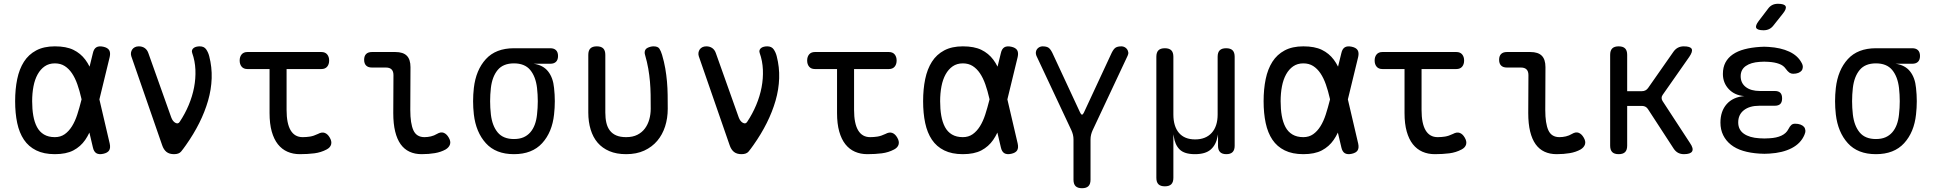

<svg xmlns="http://www.w3.org/2000/svg" viewBox="-20 -805 10240 1015"><path d="M560 -46Q565 -23 557 -10Q549 3 526 8Q503 13 489.5 5Q476 -3 471 -26L410 -285Q401 -325 389 -359Q377 -393 360.5 -417.5Q344 -442 322 -456Q300 -470 270 -470Q239 -470 216.5 -454.5Q194 -439 179 -412Q164 -385 157 -348.5Q150 -312 150 -270H60Q60 -334 71 -387Q82 -440 106.5 -478.5Q131 -517 171.5 -538.5Q212 -560 270 -560Q330 -560 368 -541.5Q406 -523 431 -489.5Q456 -456 471.5 -408.5Q487 -361 500 -303ZM471 -524Q476 -547 489.5 -555Q503 -563 526 -558Q549 -553 557 -540Q565 -527 560 -504L500 -257Q486 -199 470.5 -150Q455 -101 430.5 -65.5Q406 -30 368 -10Q330 10 270 10Q212 10 171.5 -10Q131 -30 106.5 -66.5Q82 -103 71 -154.5Q60 -206 60 -270H150Q150 -228 156 -193.5Q162 -159 175.5 -133.5Q189 -108 212.5 -94Q236 -80 270 -80Q300 -80 322 -95.5Q344 -111 360.5 -137.5Q377 -164 388.5 -199.5Q400 -235 410 -275Z M674 -508Q671 -518 672.5 -527Q674 -536 679 -543.5Q684 -551 693 -555.5Q702 -560 714 -560Q732 -560 745 -551Q758 -542 764 -525L885 -185Q893 -163 907.5 -155.5Q922 -148 930 -161Q958 -203 977.5 -249.5Q997 -296 1006 -343Q1015 -390 1013 -436.5Q1011 -483 996 -525Q993 -534 995.5 -540.5Q998 -547 1004 -551.5Q1010 -556 1018.5 -558Q1027 -560 1036 -560Q1059 -560 1070 -544Q1081 -528 1086 -508Q1101 -450 1099 -391Q1097 -332 1080 -273Q1063 -214 1033.5 -155Q1004 -96 963 -38Q949 -18 937.5 -4Q926 10 900 10Q875 10 860 -2Q845 -14 837 -38Z M1679 -530Q1699 -530 1709.5 -517.5Q1720 -505 1720 -485Q1720 -465 1709.5 -452.5Q1699 -440 1679 -440H1288Q1268 -440 1257.5 -452.5Q1247 -465 1247 -485Q1247 -505 1257.5 -517.5Q1268 -530 1288 -530ZM1661 -97Q1681 -108 1696.5 -102.5Q1712 -97 1723 -78Q1735 -58 1730.5 -41.5Q1726 -25 1707 -15Q1677 1 1642 5.5Q1607 10 1565 10Q1529 10 1499.5 -3Q1470 -16 1449 -42.5Q1428 -69 1416.5 -110Q1405 -151 1405 -207V-530H1495V-224Q1495 -152 1516.5 -116Q1538 -80 1580 -80Q1600 -80 1619 -83Q1638 -86 1661 -97Z M2149 -224Q2149 -152 2165.5 -116Q2182 -80 2224 -80Q2241 -80 2258 -84Q2275 -88 2290 -97Q2310 -109 2325.5 -103Q2341 -97 2352 -78Q2364 -58 2359 -42Q2354 -26 2336 -15Q2311 -1 2279 4.5Q2247 10 2209 10Q2173 10 2145 -3Q2117 -16 2098 -42.5Q2079 -69 2069 -110Q2059 -151 2059 -207L2060 -408Q2060 -428 2050 -438Q2040 -448 2020 -448H1946Q1926 -448 1915.5 -458.5Q1905 -469 1905 -489Q1905 -509 1915.5 -519.5Q1926 -530 1946 -530H2070Q2111 -530 2130.5 -510.5Q2150 -491 2150 -450Z M2801 -468Q2851 -461 2877.5 -427.5Q2904 -394 2909 -340Q2913 -305 2913 -270Q2913 -235 2909 -200Q2899 -106 2846 -48Q2793 10 2697 10Q2601 10 2548.5 -48Q2496 -106 2485 -200Q2481 -235 2481 -270Q2481 -305 2485 -340Q2496 -435 2548.5 -492.5Q2601 -550 2697 -550H2889Q2909 -550 2919.5 -539.5Q2930 -529 2930 -509Q2930 -489 2919.5 -478.5Q2909 -468 2889 -468ZM2697 -70Q2726 -70 2747 -79Q2768 -88 2783 -105Q2798 -122 2807 -146Q2816 -170 2819 -200Q2823 -235 2823 -270Q2823 -305 2819 -340Q2812 -400 2783 -435Q2754 -470 2697 -470Q2640 -470 2611 -435Q2582 -400 2575 -340Q2571 -305 2571 -270Q2571 -235 2575 -200Q2582 -140 2611 -105Q2640 -70 2697 -70Z M3090 -515Q3090 -538 3101 -549Q3112 -560 3135 -560Q3158 -560 3169 -549Q3180 -538 3180 -515V-210Q3180 -180 3185.5 -156Q3191 -132 3204 -115Q3217 -98 3238 -89Q3259 -80 3290 -80Q3325 -80 3349.5 -92.5Q3374 -105 3389.5 -126Q3405 -147 3412.5 -174Q3420 -201 3420 -230Q3420 -269 3419.5 -304Q3419 -339 3416 -373.5Q3413 -408 3407 -442.5Q3401 -477 3390 -515Q3389 -518 3388.5 -521Q3388 -524 3388 -527Q3388 -545 3404 -552.5Q3420 -560 3435 -560Q3458 -560 3466 -547.5Q3474 -535 3480 -515Q3491 -478 3497 -443Q3503 -408 3506 -373.5Q3509 -339 3509.5 -303.5Q3510 -268 3510 -230Q3510 -180 3496 -136.5Q3482 -93 3454.5 -60.5Q3427 -28 3386 -9Q3345 10 3290 10Q3239 10 3201.5 -6Q3164 -22 3139.5 -50.5Q3115 -79 3102.5 -120Q3090 -161 3090 -210Z M3674 -508Q3671 -518 3672.5 -527Q3674 -536 3679 -543.5Q3684 -551 3693 -555.5Q3702 -560 3714 -560Q3732 -560 3745 -551Q3758 -542 3764 -525L3885 -185Q3893 -163 3907.5 -155.5Q3922 -148 3930 -161Q3958 -203 3977.5 -249.5Q3997 -296 4006 -343Q4015 -390 4013 -436.5Q4011 -483 3996 -525Q3993 -534 3995.5 -540.5Q3998 -547 4004 -551.5Q4010 -556 4018.5 -558Q4027 -560 4036 -560Q4059 -560 4070 -544Q4081 -528 4086 -508Q4101 -450 4099 -391Q4097 -332 4080 -273Q4063 -214 4033.5 -155Q4004 -96 3963 -38Q3949 -18 3937.5 -4Q3926 10 3900 10Q3875 10 3860 -2Q3845 -14 3837 -38Z M4679 -530Q4699 -530 4709.5 -517.5Q4720 -505 4720 -485Q4720 -465 4709.5 -452.5Q4699 -440 4679 -440H4288Q4268 -440 4257.5 -452.5Q4247 -465 4247 -485Q4247 -505 4257.5 -517.5Q4268 -530 4288 -530ZM4661 -97Q4681 -108 4696.5 -102.5Q4712 -97 4723 -78Q4735 -58 4730.5 -41.5Q4726 -25 4707 -15Q4677 1 4642 5.5Q4607 10 4565 10Q4529 10 4499.5 -3Q4470 -16 4449 -42.5Q4428 -69 4416.5 -110Q4405 -151 4405 -207V-530H4495V-224Q4495 -152 4516.5 -116Q4538 -80 4580 -80Q4600 -80 4619 -83Q4638 -86 4661 -97Z M5360 -46Q5365 -23 5357 -10Q5349 3 5326 8Q5303 13 5289.5 5Q5276 -3 5271 -26L5210 -285Q5201 -325 5189 -359Q5177 -393 5160.5 -417.5Q5144 -442 5122 -456Q5100 -470 5070 -470Q5039 -470 5016.5 -454.5Q4994 -439 4979 -412Q4964 -385 4957 -348.5Q4950 -312 4950 -270H4860Q4860 -334 4871 -387Q4882 -440 4906.5 -478.5Q4931 -517 4971.5 -538.5Q5012 -560 5070 -560Q5130 -560 5168 -541.5Q5206 -523 5231 -489.5Q5256 -456 5271.5 -408.5Q5287 -361 5300 -303ZM5271 -524Q5276 -547 5289.5 -555Q5303 -563 5326 -558Q5349 -553 5357 -540Q5365 -527 5360 -504L5300 -257Q5286 -199 5270.5 -150Q5255 -101 5230.5 -65.5Q5206 -30 5168 -10Q5130 10 5070 10Q5012 10 4971.5 -10Q4931 -30 4906.5 -66.5Q4882 -103 4871 -154.5Q4860 -206 4860 -270H4950Q4950 -228 4956 -193.5Q4962 -159 4975.5 -133.5Q4989 -108 5012.5 -94Q5036 -80 5070 -80Q5100 -80 5122 -95.5Q5144 -111 5160.5 -137.5Q5177 -164 5188.5 -199.5Q5200 -235 5210 -275Z M5700 190Q5677 190 5666 179Q5655 168 5655 145V-68Q5655 -81 5652 -93Q5649 -105 5644 -116L5459 -510Q5455 -520 5456 -529Q5457 -538 5462 -545Q5467 -552 5475 -556Q5483 -560 5491 -560Q5510 -560 5521 -554Q5532 -548 5543 -526L5690 -210Q5695 -199 5700 -199Q5705 -199 5710 -210L5857 -526Q5868 -548 5879 -554Q5890 -560 5909 -560Q5917 -560 5925 -556Q5933 -552 5938 -545Q5943 -538 5944.5 -529Q5946 -520 5941 -510L5756 -116Q5751 -105 5748 -93Q5745 -81 5745 -68V145Q5745 168 5734 179Q5723 190 5700 190Z M6138 180Q6115 180 6104 169Q6093 158 6093 135V-505Q6093 -528 6104 -539Q6115 -550 6138 -550Q6161 -550 6172 -539Q6183 -528 6183 -505V-200Q6183 -137 6212.5 -102.5Q6242 -68 6298 -68Q6354 -68 6385.5 -102.5Q6417 -137 6417 -200V-505Q6417 -528 6428 -539Q6439 -550 6462 -550Q6485 -550 6496 -539Q6507 -528 6507 -505V-34Q6507 -12 6496 -1Q6485 10 6463 10Q6441 10 6430 -1Q6419 -12 6419 -34V-85Q6419 -95 6419 -95Q6419 -95 6417 -85Q6409 -40 6381 -15Q6353 10 6297 10Q6241 10 6216 -15Q6191 -40 6185 -85Q6183 -95 6183 -95Q6183 -95 6183 -85V135Q6183 158 6172 169Q6161 180 6138 180Z M7160 -46Q7165 -23 7157 -10Q7149 3 7126 8Q7103 13 7089.5 5Q7076 -3 7071 -26L7010 -285Q7001 -325 6989 -359Q6977 -393 6960.5 -417.5Q6944 -442 6922 -456Q6900 -470 6870 -470Q6839 -470 6816.5 -454.5Q6794 -439 6779 -412Q6764 -385 6757 -348.5Q6750 -312 6750 -270H6660Q6660 -334 6671 -387Q6682 -440 6706.5 -478.5Q6731 -517 6771.5 -538.5Q6812 -560 6870 -560Q6930 -560 6968 -541.5Q7006 -523 7031 -489.5Q7056 -456 7071.5 -408.5Q7087 -361 7100 -303ZM7071 -524Q7076 -547 7089.5 -555Q7103 -563 7126 -558Q7149 -553 7157 -540Q7165 -527 7160 -504L7100 -257Q7086 -199 7070.5 -150Q7055 -101 7030.5 -65.5Q7006 -30 6968 -10Q6930 10 6870 10Q6812 10 6771.5 -10Q6731 -30 6706.5 -66.5Q6682 -103 6671 -154.5Q6660 -206 6660 -270H6750Q6750 -228 6756 -193.5Q6762 -159 6775.5 -133.5Q6789 -108 6812.5 -94Q6836 -80 6870 -80Q6900 -80 6922 -95.5Q6944 -111 6960.5 -137.5Q6977 -164 6988.5 -199.5Q7000 -235 7010 -275Z M7679 -530Q7699 -530 7709.5 -517.5Q7720 -505 7720 -485Q7720 -465 7709.5 -452.5Q7699 -440 7679 -440H7288Q7268 -440 7257.5 -452.5Q7247 -465 7247 -485Q7247 -505 7257.5 -517.5Q7268 -530 7288 -530ZM7661 -97Q7681 -108 7696.5 -102.5Q7712 -97 7723 -78Q7735 -58 7730.5 -41.5Q7726 -25 7707 -15Q7677 1 7642 5.5Q7607 10 7565 10Q7529 10 7499.5 -3Q7470 -16 7449 -42.5Q7428 -69 7416.5 -110Q7405 -151 7405 -207V-530H7495V-224Q7495 -152 7516.5 -116Q7538 -80 7580 -80Q7600 -80 7619 -83Q7638 -86 7661 -97Z M8149 -224Q8149 -152 8165.5 -116Q8182 -80 8224 -80Q8241 -80 8258 -84Q8275 -88 8290 -97Q8310 -109 8325.5 -103Q8341 -97 8352 -78Q8364 -58 8359 -42Q8354 -26 8336 -15Q8311 -1 8279 4.5Q8247 10 8209 10Q8173 10 8145 -3Q8117 -16 8098 -42.5Q8079 -69 8069 -110Q8059 -151 8059 -207L8060 -408Q8060 -428 8050 -438Q8040 -448 8020 -448H7946Q7926 -448 7915.5 -458.5Q7905 -469 7905 -489Q7905 -509 7915.5 -519.5Q7926 -530 7946 -530H8070Q8111 -530 8130.5 -510.5Q8150 -491 8150 -450Z M8537 10Q8514 10 8503 -1Q8492 -12 8492 -35V-515Q8492 -538 8503 -549Q8514 -560 8537 -560Q8560 -560 8571 -549Q8582 -538 8582 -515V-323H8660Q8670 -323 8678 -327Q8686 -331 8692 -339L8827 -532Q8837 -546 8850.5 -553Q8864 -560 8881 -560Q8916 -560 8923 -546.5Q8930 -533 8910 -504L8770 -304Q8764 -296 8764 -287.5Q8764 -279 8769 -271L8914 -49Q8934 -20 8925.5 -5Q8917 10 8882 10Q8865 10 8851.5 3Q8838 -4 8828 -19L8692 -228Q8687 -236 8679 -240.5Q8671 -245 8661 -245H8582V-35Q8582 -12 8571 -1Q8560 10 8537 10Z M9504 -473Q9511 -461 9510.5 -450Q9510 -439 9504 -431.5Q9498 -424 9486.5 -419.5Q9475 -415 9459 -415Q9454 -415 9449 -416.5Q9444 -418 9439.5 -421Q9435 -424 9430 -429.5Q9425 -435 9419 -443Q9408 -459 9385 -467.5Q9362 -476 9330 -478Q9318 -479 9306.5 -479Q9295 -479 9283 -478Q9236 -475 9209 -456Q9182 -437 9182 -402Q9182 -366 9209 -345Q9236 -324 9284 -324H9362Q9382 -324 9391.5 -314.5Q9401 -305 9401 -285Q9401 -265 9391.5 -255.5Q9382 -246 9362 -246H9281Q9229 -246 9199 -222.5Q9169 -199 9169 -158Q9169 -119 9199 -98Q9229 -77 9281 -74Q9294 -73 9307.5 -73Q9321 -73 9334 -74Q9372 -76 9397.5 -88Q9423 -100 9434 -122Q9438 -130 9442 -135.5Q9446 -141 9450 -144.5Q9454 -148 9459 -149.5Q9464 -151 9470 -151Q9486 -151 9498 -146.5Q9510 -142 9516.5 -134.5Q9523 -127 9524 -116Q9525 -105 9519 -92Q9500 -47 9452 -22Q9404 3 9334 7Q9321 8 9307.5 8Q9294 8 9281 7Q9233 4 9195 -7.5Q9157 -19 9130.5 -40Q9104 -61 9089.5 -90.5Q9075 -120 9075 -157Q9075 -217 9108 -254.5Q9141 -292 9201 -297Q9150 -301 9119 -334Q9088 -367 9088 -414Q9088 -449 9101.5 -474.5Q9115 -500 9140.5 -517.5Q9166 -535 9202 -544.5Q9238 -554 9283 -557Q9295 -558 9306.5 -558Q9318 -558 9330 -557Q9394 -553 9439 -532Q9484 -511 9504 -473ZM9355 -670Q9345 -657 9332 -651Q9319 -645 9303 -645Q9271 -645 9264.5 -657Q9258 -669 9278 -695L9326 -758Q9336 -772 9349 -778.5Q9362 -785 9379 -785Q9413 -785 9419.5 -772Q9426 -759 9405 -733Z M10001 -468Q10051 -461 10077.5 -427.5Q10104 -394 10109 -340Q10113 -305 10113 -270Q10113 -235 10109 -200Q10099 -106 10046 -48Q9993 10 9897 10Q9801 10 9748.5 -48Q9696 -106 9685 -200Q9681 -235 9681 -270Q9681 -305 9685 -340Q9696 -435 9748.5 -492.5Q9801 -550 9897 -550H10089Q10109 -550 10119.5 -539.5Q10130 -529 10130 -509Q10130 -489 10119.5 -478.5Q10109 -468 10089 -468ZM9897 -70Q9926 -70 9947 -79Q9968 -88 9983 -105Q9998 -122 10007 -146Q10016 -170 10019 -200Q10023 -235 10023 -270Q10023 -305 10019 -340Q10012 -400 9983 -435Q9954 -470 9897 -470Q9840 -470 9811 -435Q9782 -400 9775 -340Q9771 -305 9771 -270Q9771 -235 9775 -200Q9782 -140 9811 -105Q9840 -70 9897 -70Z"/></svg>

Font: Maple Mono
Style: Regular
Weight: 400
Monospace: yes
Designer: subframe7536
Version: Version 7.300